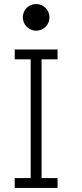

<svg xmlns="http://www.w3.org/2000/svg" viewBox="-20 -931 404 951"><path d="M225 -845C225 -881 196 -911 159 -911C122 -911 93 -882 93 -845C93 -809 123 -779 158 -779C195 -779 225 -807 225 -845ZM53 -686V-637H132V-49H53V0H265V-49H186V-637H265V-686H53Z"/></svg>

Font: ChivoLight
Style: Regular
Weight: 300
Designer: Hector Gatti
Foundry: Omnibus-Type
Version: Version 1.004;PS 001.004;hotconv 1.0.88;makeotf.lib2.5.64775